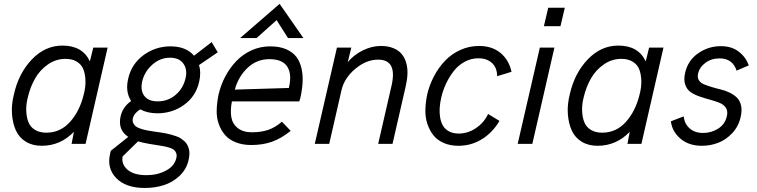

<svg xmlns="http://www.w3.org/2000/svg" viewBox="-20 -729 3838 973"><path d="M452.6 -487.8H525.4L413.6 0H342.8L354.5 -61Q286.1 9.8 191.4 9.8Q144.5 9.8 110.8 -11Q77.1 -31.7 60.8 -67.4Q44.4 -103 40.8 -150.6Q37.1 -198.2 50.8 -252Q74.7 -357.9 141.6 -428Q208.5 -498 296.9 -498Q397.9 -498 435.5 -418ZM404.8 -252Q414.1 -287.6 413.1 -320.1Q412.1 -352.5 402.8 -377Q393.6 -401.4 370.1 -416Q346.7 -430.7 312 -430.7Q263.7 -430.7 223.4 -402.8Q183.1 -375 158.4 -332.3Q133.8 -289.6 121.1 -236.3Q111.8 -200.2 113 -167.7Q114.3 -135.3 123.8 -110.6Q133.3 -85.9 156.7 -71.3Q180.2 -56.6 214.4 -56.6Q286.6 -56.6 335.7 -112.1Q384.8 -167.5 404.8 -252Z M1083.5 -463.9 988.8 -399.4Q1000 -360.8 989.3 -314.9Q972.7 -240.7 913.1 -197.8Q853.5 -154.8 777.3 -154.8Q728 -154.8 690.4 -174.8Q659.7 -155.8 653.3 -129.4Q650.4 -115.7 655.3 -105.2Q660.2 -94.7 668.9 -88.1Q677.7 -81.5 694.6 -76.2Q711.4 -70.8 725.8 -68.1Q740.2 -65.4 762.7 -62Q779.8 -59.6 792.2 -57.9Q804.7 -56.2 820.8 -53Q836.9 -49.8 848.6 -46.4Q860.4 -43 873.8 -38.3Q887.2 -33.7 896.2 -27.6Q905.3 -21.5 914.3 -13.7Q923.3 -5.9 928.5 3.9Q933.6 13.7 937 25.1Q940.4 36.6 939.9 51.3Q939.5 65.9 935.5 82.5Q924.8 129.4 890.1 162.1Q855.5 194.8 810.5 209.2Q765.6 223.6 713.9 223.6Q617.7 223.6 569.1 173.6Q520.5 123.5 538.1 49.8Q538.1 48.8 538.6 46.6Q539.1 44.4 540 41Q541 37.6 541.5 35.2L629.9 -35.2Q575.7 -71.3 591.3 -140.1Q602.1 -187 644.5 -217.3Q613.8 -264.2 629.9 -331.5Q647 -405.3 707.5 -449.7Q768.1 -494.1 844.2 -494.1Q922.4 -494.1 963.4 -446.8L1052.7 -515.6ZM920.4 -332.5Q930.7 -376.5 909.4 -406.5Q888.2 -436.5 841.8 -436.5Q791.5 -436.5 752 -401.4Q712.4 -366.2 700.7 -316.9Q690.4 -270.5 711.4 -242.9Q732.4 -215.3 779.3 -215.3Q830.6 -215.3 869.4 -247.8Q908.2 -280.3 920.4 -332.5ZM873.5 72.3Q877 58.1 873 47.4Q869.1 36.6 861.3 30.3Q853.5 23.9 838.4 19.3Q823.2 14.6 809.8 12.2Q796.4 9.8 774.9 6.3Q750.5 2.9 738.3 0.5Q701.7 -5.9 679.7 -12.7L601.6 63.5Q593.8 102.5 625.7 130.6Q657.7 158.7 723.1 158.7Q777.3 158.7 820.8 135.7Q864.3 112.8 873.5 72.3Z M1196.8 -536.1 1397 -709.5 1517.6 -536.1H1439.5L1381.8 -627L1280.3 -536.1ZM1253.4 5.9Q1209.5 5.9 1175.3 -7.6Q1141.1 -21 1120.6 -44.7Q1100.1 -68.4 1088.6 -100.6Q1077.1 -132.8 1078.1 -170.2Q1079.1 -207.5 1087.4 -249Q1098.6 -297.9 1121.6 -341.3Q1144.5 -384.8 1177.2 -419.2Q1210 -453.6 1254.6 -473.9Q1299.3 -494.1 1349.1 -494.1Q1396.5 -494.1 1430.2 -479.5Q1463.9 -464.8 1482.2 -440.4Q1500.5 -416 1508.1 -381.6Q1515.6 -347.2 1513.4 -310.1Q1511.2 -272.9 1501.5 -230L1496.6 -215.3H1155.3Q1146.5 -170.9 1152.1 -136.2Q1157.7 -101.6 1184.8 -80.1Q1211.9 -58.6 1255.9 -58.6Q1303.2 -58.6 1339.1 -70.8Q1375 -83 1408.7 -112.3L1453.1 -65.9Q1404.8 -26.9 1357.9 -10.5Q1311 5.9 1253.4 5.9ZM1169.9 -274.9 1443.8 -283.2Q1460.4 -351.6 1436.3 -390.4Q1412.1 -429.2 1345.2 -429.2Q1280.8 -429.2 1234.4 -385Q1188 -340.8 1169.9 -274.9Z M1575.2 0 1687.5 -487.8H1760.3L1742.2 -414.1Q1774.4 -452.1 1819.6 -474.1Q1864.7 -496.1 1910.2 -496.1Q1946.3 -496.1 1973.1 -485.1Q2000 -474.1 2015.6 -455.3Q2031.2 -436.5 2038.6 -410.4Q2045.9 -384.3 2044.9 -354.7Q2043.9 -325.2 2036.1 -292L1969.2 0H1896.5L1963.9 -293.5Q1995.1 -426.8 1896.5 -426.8Q1835.9 -426.8 1780.5 -380.1Q1725.1 -333.5 1710.9 -273.4L1648.4 0Z M2303.2 9.8Q2261.2 9.8 2228.8 -4.4Q2196.3 -18.6 2176.8 -43Q2157.2 -67.4 2146 -100.6Q2134.8 -133.8 2135.7 -171.9Q2136.7 -210 2145 -251Q2156.7 -299.8 2179.7 -343.3Q2202.6 -386.7 2235.4 -421.1Q2268.1 -455.6 2312.7 -475.8Q2357.4 -496.1 2407.7 -496.1Q2473.6 -496.1 2516.4 -460.7Q2559.1 -425.3 2572.3 -365.2L2499.5 -342.8Q2499 -386.2 2473.1 -409.9Q2447.3 -433.6 2404.3 -433.6Q2367.2 -433.6 2334.5 -415.8Q2301.8 -397.9 2279.1 -368.4Q2256.3 -338.9 2240.5 -305.2Q2224.6 -271.5 2216.3 -235.4Q2210 -208.5 2208.3 -183.3Q2206.5 -158.2 2210.4 -134Q2214.4 -109.9 2224.9 -92Q2235.4 -74.2 2255.6 -63.2Q2275.9 -52.2 2304.7 -52.2Q2351.1 -52.2 2392.1 -79.8Q2433.1 -107.4 2453.6 -151.4L2511.2 -116.2Q2475.1 -55.7 2421.1 -22.9Q2367.2 9.8 2303.2 9.8Z M2736.3 -596.2 2758.3 -689.9H2842.3L2820.3 -596.2ZM2603.5 0 2715.8 -487.8H2789.6L2677.7 0Z M3269.5 -487.8H3342.3L3230.5 0H3159.7L3171.4 -61Q3103 9.8 3008.3 9.8Q2961.4 9.8 2927.7 -11Q2894 -31.7 2877.7 -67.4Q2861.3 -103 2857.7 -150.6Q2854 -198.2 2867.7 -252Q2891.6 -357.9 2958.5 -428Q3025.4 -498 3113.8 -498Q3214.8 -498 3252.4 -418ZM3221.7 -252Q3231 -287.6 3230 -320.1Q3229 -352.5 3219.7 -377Q3210.4 -401.4 3187 -416Q3163.6 -430.7 3128.9 -430.7Q3080.6 -430.7 3040.3 -402.8Q3000 -375 2975.3 -332.3Q2950.7 -289.6 2938 -236.3Q2928.7 -200.2 2929.9 -167.7Q2931.2 -135.3 2940.7 -110.6Q2950.2 -85.9 2973.6 -71.3Q2997.1 -56.6 3031.2 -56.6Q3103.5 -56.6 3152.6 -112.1Q3201.7 -167.5 3221.7 -252Z M3537.1 9.8Q3469.7 9.8 3427.7 -26.9Q3385.7 -63.5 3379.9 -114.3L3444.8 -139.2Q3448.7 -101.6 3474.9 -78.4Q3501 -55.2 3543.5 -55.2Q3584.5 -55.2 3619.4 -77.1Q3654.3 -99.1 3663.6 -140.6Q3669.4 -165.5 3658.9 -182.1Q3648.4 -198.7 3627.2 -207.5Q3606 -216.3 3579.6 -223.4Q3553.2 -230.5 3527.3 -239.3Q3501.5 -248 3481.4 -261.2Q3461.4 -274.4 3452.6 -299.6Q3443.8 -324.7 3452.1 -360.4Q3466.3 -422.9 3518.1 -459Q3569.8 -495.1 3633.3 -495.1Q3688 -495.1 3724.1 -467Q3760.3 -439 3774.4 -397.5L3712.9 -371.1Q3692.4 -433.1 3627 -433.1Q3585.4 -433.1 3555.4 -411.1Q3525.4 -389.2 3517.6 -356Q3513.2 -336.4 3521.5 -322.8Q3529.8 -309.1 3546.9 -302Q3564 -294.9 3586.4 -288.1Q3608.9 -281.2 3632.6 -275.6Q3656.2 -270 3677.7 -259.5Q3699.2 -249 3714.4 -234.4Q3729.5 -219.7 3735.4 -194.8Q3741.2 -169.9 3733.4 -135.7Q3722.7 -88.4 3690.9 -54.4Q3659.2 -20.5 3619.6 -5.4Q3580.1 9.8 3537.1 9.8Z"/></svg>

Font: HK Grotesk Italic
Style: Regular
Weight: 400
Italic angle: -13°
Designer: Alfredo Marco Pradil and Stefan Peev
Foundry: Hanken Design Co.
Version: Version 1.000;PS 001.000;hotconv 1.0.88;makeotf.lib2.5.64775